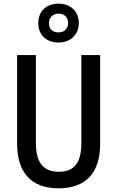

<svg xmlns="http://www.w3.org/2000/svg" viewBox="-20 -1079 637 1043"><path d="M298 -848C364 -848 408 -891 408 -955C408 -1018 362 -1059 298 -1059C231 -1059 188 -1018 188 -953C188 -890 231 -848 298 -848ZM299 -903C264 -903 246 -923 246 -954C246 -984 268 -1005 299 -1005C330 -1005 350 -984 350 -954C350 -923 329 -903 299 -903ZM524 -297V-780H422V-303C422 -194 383 -146 300 -146C218 -146 175 -192 175 -302V-780H73V-297C73 -140 152 -56 298 -56C448 -56 524 -142 524 -297Z"/></svg>

Font: Noto Sans Malayalam UI Condensed Medium
Style: Regular
Weight: 500
Width: 3
Designer: Jelle Bosma - Monotype Design Team
Foundry: Monotype Imaging Inc.
Version: Version 2.104